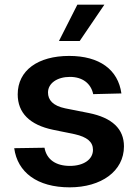

<svg xmlns="http://www.w3.org/2000/svg" viewBox="-20 -793 592 824"><path d="M380 -389 501 -392C487 -494 407 -553 277 -553C143 -553 56 -491 56 -388C56 -309 107 -257 208 -236L301 -217C354 -205 379 -184 379 -150C379 -108 338 -81 280 -81C220 -81 180 -108 171 -159L41 -157C55 -54 139 11 279 11C414 11 512 -58 512 -165C512 -240 461 -288 361 -308L260 -328C207 -339 186 -364 186 -396C186 -436 226 -463 280 -463C333 -463 370 -436 380 -389ZM233 -617H322L428 -773H312Z"/></svg>

Font: Wafeq Semi Bold
Style: Regular
Weight: 600
Designer: Rasmus Andersson & Azza Alameddine
Foundry: Google & TypeTogether
Version: Version 3.000;January 28, 2025;FontCreator 15.0.0.3014 64-bi